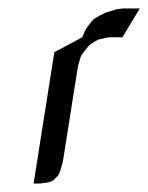

<svg xmlns="http://www.w3.org/2000/svg" viewBox="-20 -432 349 452"><path d="M59.1 0 107.9 -309.1 173.8 -344.2 180.2 -359.9 186 -369.1 195.8 -381.8 201.2 -387.2 213.9 -395 230 -402.8 254.9 -410.2 270 -412.1H309.1L268.1 -344.2H235.8L220.2 -340.8L211.9 -338.9L204.1 -335L190.9 -326.2L187 -321.8L176.8 -309.1L170.9 -300.8L168 -292L163.1 -273.9L127.9 -50.8L123 -34.2L120.1 -24.9L115.2 -17.1L106 -7.8L98.1 -3.9L89.8 -2L74.2 0Z"/></svg>

Font: Petahja
Style: Italic
Weight: 400
Designer: T. Christopher White
Version: Version 1.1